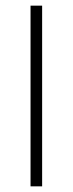

<svg xmlns="http://www.w3.org/2000/svg" viewBox="-20 -659 257 679"><path d="M129 0H88V-639H129Z"/></svg>

Font: Anek Odia Medium ExtraLight
Style: Regular
Weight: 250
Version: Version 1.003